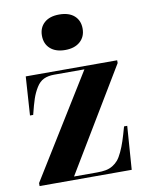

<svg xmlns="http://www.w3.org/2000/svg" viewBox="-87 -839 690 901"><g transform="rotate(-10 258.5 -388.5)"><path d="M257.8 -607.9Q212.4 -607.9 186.8 -630.9Q161.1 -653.8 161.1 -692.9Q161.1 -731 186.5 -753.9Q211.9 -776.9 257.8 -776.9Q304.2 -776.9 329.6 -754.2Q355 -731.4 355 -692.9Q355 -654.3 328.9 -631.1Q302.7 -607.9 257.8 -607.9ZM27.8 0V-14.2L330.1 -502.9H186Q156.7 -502.9 136.2 -493.2Q115.7 -483.4 101.1 -459.7Q86.4 -436 77.1 -408.7Q67.9 -381.3 56.2 -334H41L53.2 -518.1H488.8V-504.9L194.8 -16.1H304.2Q329.1 -16.1 346.9 -19.5Q364.7 -22.9 379.9 -32.2Q395 -41.5 405.8 -54.4Q416.5 -67.4 427.2 -90.3Q438 -113.3 446.8 -139.9Q455.6 -166.5 466.8 -207H481.9L466.8 0Z"/></g></svg>

Font: Display Regular
Style: Bold
Weight: 700
Designer: Latin by Veronika Burian and Jose Scaglione. Greek by Irene Vlachou. Cyrillic by Vera Evstafieva.
Foundry: TypeTogether
Version: Version 3.002